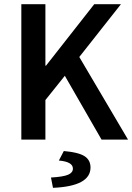

<svg xmlns="http://www.w3.org/2000/svg" viewBox="-20 -674 638 927"><path d="M83 0V-653.8H199.2V-356.9H202.1L435.1 -653.8H564L362.8 -398.9L598.1 0H470.2L293 -308.1L199.2 -190.9V0ZM235.8 232.9 226.1 183.1Q285.2 179.7 308.6 169.7Q332 159.7 332 140.1Q332 106.9 264.2 101.1L288.1 55.2Q359.4 61.5 388.2 80.1Q417 98.6 417 134.8Q417 225.1 235.8 232.9Z"/></svg>

Font: Source Sans 3 Semibold
Style: Regular
Weight: 600
Designer: Paul D. Hunt
Foundry: Adobe
Version: Version 3.052;hotconv 1.1.0;makeotfexe 2.6.0